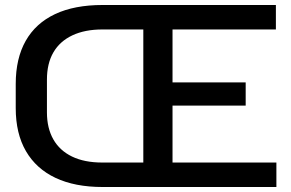

<svg xmlns="http://www.w3.org/2000/svg" viewBox="-20 -749 1165 769"><path d="M391 0Q280 0 202.5 -36.5Q125 -73 84 -143.5Q43 -214 43 -316V-413Q43 -515 83 -585.5Q123 -656 200.5 -692.5Q278 -729 391 -729H603V-631H390Q320 -631 270 -607.5Q220 -584 194 -539.5Q168 -495 168 -430V-299Q168 -236 193.5 -191Q219 -146 268.5 -122Q318 -98 390 -98H603V0ZM554 0V-729H1085V-631H671V-98H1087V0ZM655 -326V-419H964V-326Z"/></svg>

Font: Hubot Sans Medium
Style: Regular
Weight: 500
Designer: Deni Anggara
Foundry: GitHub, Inc., Subsidiary of Microsoft Corporation
Version: Version 2.000